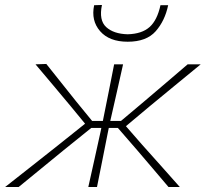

<svg xmlns="http://www.w3.org/2000/svg" viewBox="-50 -753 828 773"><path d="M-29.5 0Q25 -43 78.8 -85.2Q132.5 -127.5 185.5 -169.5L292.5 -255L234.5 -325.5Q199 -368 164 -409.8Q129 -451.5 93 -494L136.5 -495.5Q166 -458.5 196 -420.8Q226 -383 256 -345.5L321 -266H364L365 -270.5Q377.5 -332.5 388 -385.2Q398.5 -438 409.5 -494H445.5Q433 -437.5 421 -384.8Q409 -332 395 -270.5L394 -266H437L532 -346Q575.5 -383 619.2 -420.2Q663 -457.5 705.5 -494H758Q706 -451.5 654.5 -409Q603 -366.5 552.5 -325L457 -245L522.5 -170Q560 -128 597.8 -85.8Q635.5 -43.5 674 0H628.5Q596.5 -38 565.5 -74.2Q534.5 -110.5 503 -147.5L424.5 -238H388L384.5 -221Q372.5 -160.5 362.2 -108.5Q352 -56.5 340.5 0H305.5Q318 -56 329.8 -109Q341.5 -162 354.5 -221L358 -238H317.5L204 -146.5Q159.5 -110 114.5 -73.2Q69.5 -36.5 25 0ZM464 -585Q390 -585 353 -627.5Q316 -670 329 -732L360.5 -733Q347.5 -671.5 377.5 -644Q407.5 -616.5 464 -615Q521 -616.5 552 -644Q583 -671.5 596 -732H627Q614 -669.5 576.8 -627.2Q539.5 -585 464 -585Z"/></svg>

Font: Commissioner Loud Thin
Style: Italic
Weight: 100
Italic angle: -12°
Designer: Kostas Bartsokas
Foundry: Kostas Bartsokas
Version: Version 1.000; ttfautohint (v1.8.3)